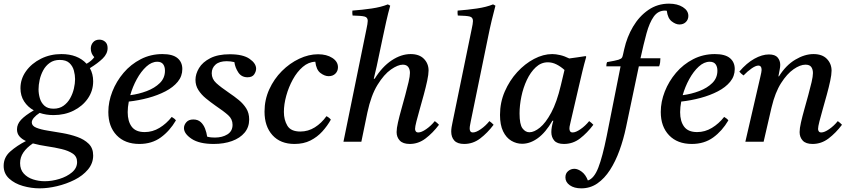

<svg xmlns="http://www.w3.org/2000/svg" viewBox="-49 -776 4646 1051"><path d="M168 255Q122 255 76.5 242Q31 229 1 201.5Q-29 174 -29 132Q-29 85 7.5 53Q44 21 93 -4Q71 -14 57.5 -29.5Q44 -45 44 -68Q44 -96 66 -120Q88 -144 136 -172Q103 -190 83 -221Q63 -252 63 -293Q63 -344 93.5 -386.5Q124 -429 175 -454.5Q226 -480 287 -480Q376 -480 425 -427Q453 -443 467 -463Q448 -483 448 -510Q448 -530 460.5 -544.5Q473 -559 495 -559Q513 -559 526.5 -547.5Q540 -536 540 -513Q540 -482 513.5 -456Q487 -430 443 -403Q461 -371 461 -331Q461 -279 432 -237Q403 -195 354 -170.5Q305 -146 244 -146Q203 -146 168 -158Q148 -145 136.5 -131.5Q125 -118 125 -106Q125 -87 149.5 -77Q174 -67 212 -61Q250 -55 293 -47.5Q336 -40 374 -26.5Q412 -13 436.5 11Q461 35 461 75Q461 118 432.5 152Q404 186 359 208.5Q314 231 263.5 243Q213 255 168 255ZM131 9Q97 32 79 58.5Q61 85 61 117Q61 152 81 174Q101 196 132 206Q163 216 196 216Q235 216 276 203.5Q317 191 345 167.5Q373 144 373 111Q373 81 349.5 65Q326 49 288.5 40Q251 31 209.5 25Q168 19 131 9ZM244 -181Q276 -181 298.5 -197Q321 -213 335 -238Q349 -263 355.5 -291Q362 -319 362 -343Q362 -365 355.5 -389.5Q349 -414 331 -431Q313 -448 278 -448Q246 -448 223.5 -432Q201 -416 187.5 -391Q174 -366 168 -338.5Q162 -311 162 -287Q162 -263 169 -238.5Q176 -214 194 -197.5Q212 -181 244 -181Z M949 -398Q949 -359 924 -328.5Q899 -298 856.5 -276Q814 -254 762 -240Q710 -226 656 -220Q650 -189 650 -162Q650 -112 672 -82.5Q694 -53 743 -53Q786 -53 824 -76Q862 -99 891 -136Q907 -127 914 -117Q880 -59 831 -23.5Q782 12 714 12Q635 12 589.5 -35.5Q544 -83 544 -163Q544 -219 566 -275Q588 -331 627.5 -377.5Q667 -424 721.5 -452Q776 -480 840 -480Q896 -480 922.5 -458Q949 -436 949 -398ZM664 -255Q711 -261 754.5 -277.5Q798 -294 826 -321.5Q854 -349 854 -389Q854 -411 844 -424.5Q834 -438 812 -438Q781 -438 752 -411.5Q723 -385 700 -343Q677 -301 664 -255Z M1121 12Q1042 12 1000 -16Q958 -44 958 -75Q958 -92 971 -107Q984 -122 1009 -122Q1034 -122 1049.5 -108Q1065 -94 1073.5 -72Q1082 -50 1085 -28Q1096 -25 1106.5 -24Q1117 -23 1127 -23Q1168 -23 1196 -40.5Q1224 -58 1224 -93Q1224 -124 1200 -145.5Q1176 -167 1130 -198Q1103 -217 1078 -237.5Q1053 -258 1037 -283Q1021 -308 1021 -339Q1021 -371 1040.5 -403.5Q1060 -436 1102 -457.5Q1144 -479 1209 -479Q1281 -479 1317 -454Q1353 -429 1353 -400Q1353 -385 1342.5 -369Q1332 -353 1306 -353Q1273 -353 1255.5 -379.5Q1238 -406 1234 -436Q1213 -441 1192 -441Q1152 -441 1131 -422.5Q1110 -404 1110 -375Q1110 -344 1134.5 -321.5Q1159 -299 1206 -267Q1233 -249 1258 -228.5Q1283 -208 1299 -182.5Q1315 -157 1315 -122Q1315 -80 1290 -50Q1265 -20 1221 -4Q1177 12 1121 12Z M1563 12Q1486 12 1442.5 -36Q1399 -84 1399 -165Q1399 -230 1425 -287Q1451 -344 1494 -387Q1537 -430 1589 -454.5Q1641 -479 1692 -479Q1739 -479 1770 -459Q1801 -439 1801 -408Q1801 -387 1787 -373Q1773 -359 1750 -359Q1728 -359 1705 -376.5Q1682 -394 1677 -438Q1640 -437 1608.5 -410Q1577 -383 1554 -341Q1531 -299 1518 -252Q1505 -205 1505 -163Q1505 -120 1524 -88Q1543 -56 1595 -56Q1638 -56 1674.5 -79Q1711 -102 1738 -140Q1754 -132 1762 -121Q1743 -87 1715.5 -56.5Q1688 -26 1650.5 -7Q1613 12 1563 12Z M1962 -160 1929 0H1831L1957 -617Q1960 -631 1962 -643Q1964 -655 1964 -662Q1964 -681 1946.5 -685.5Q1929 -690 1881 -691Q1880 -698 1879.5 -704.5Q1879 -711 1880 -718Q1934 -722 1985.5 -729.5Q2037 -737 2074 -752L2087 -745Q2075 -702 2065 -657.5Q2055 -613 2045 -565L2013 -413L1997 -345H2002Q2043 -411 2095 -445.5Q2147 -480 2199 -480Q2246 -480 2271.5 -454Q2297 -428 2297 -390Q2297 -369 2289.5 -334Q2282 -299 2271 -258.5Q2260 -218 2249 -179.5Q2238 -141 2230.5 -111.5Q2223 -82 2223 -70Q2223 -63 2227 -57Q2231 -51 2241 -51Q2258 -51 2284 -69Q2310 -87 2331 -113Q2344 -104 2354 -93Q2320 -48 2280.5 -18Q2241 12 2194 12Q2157 12 2139.5 -6.5Q2122 -25 2122 -53Q2122 -73 2129.5 -106Q2137 -139 2148 -178Q2159 -217 2169.5 -256Q2180 -295 2187.5 -327Q2195 -359 2195 -377Q2195 -397 2185.5 -409.5Q2176 -422 2156 -422Q2129 -422 2091 -395.5Q2053 -369 2017.5 -311.5Q1982 -254 1962 -160Z M2630 -113Q2643 -104 2653 -93Q2619 -48 2579.5 -18Q2540 12 2492 12Q2455 12 2438 -6.5Q2421 -25 2421 -56Q2421 -67 2423 -80Q2425 -93 2428 -106L2533 -617Q2536 -631 2538 -642.5Q2540 -654 2540 -661Q2540 -681 2522.5 -685.5Q2505 -690 2457 -691Q2456 -698 2455.5 -704.5Q2455 -711 2456 -718Q2510 -722 2561.5 -729.5Q2613 -737 2650 -752L2663 -745Q2653 -708 2642.5 -664Q2632 -620 2621 -565L2528 -112Q2527 -105 2524.5 -93.5Q2522 -82 2522 -72Q2522 -63 2526 -57Q2530 -51 2540 -51Q2557 -51 2583 -69Q2609 -87 2630 -113Z M2809 11Q2778 11 2750 -5.5Q2722 -22 2705 -57Q2688 -92 2688 -147Q2688 -215 2714 -275Q2740 -335 2782 -381Q2824 -427 2874.5 -453.5Q2925 -480 2974 -480Q2993 -480 3017 -474.5Q3041 -469 3067 -456Q3088 -459 3110.5 -462Q3133 -465 3157 -469L3160 -465Q3148 -423 3139 -385.5Q3130 -348 3121 -309L3075 -111Q3074 -104 3071 -93Q3068 -82 3068 -72Q3068 -63 3072 -57Q3076 -51 3086 -51Q3103 -51 3129 -69Q3155 -87 3176 -113Q3189 -104 3199 -93Q3165 -48 3126 -18Q3087 12 3038 12Q3001 12 2985 -6.5Q2969 -25 2969 -53Q2969 -80 2980 -115H2975Q2938 -51 2895.5 -20Q2853 11 2809 11ZM3041 -393Q3020 -412 2997 -423.5Q2974 -435 2950 -435Q2913 -435 2884 -408Q2855 -381 2835 -338.5Q2815 -296 2805 -247.5Q2795 -199 2795 -155Q2795 -95 2811 -73.5Q2827 -52 2849 -52Q2875 -52 2906.5 -77.5Q2938 -103 2968.5 -159.5Q2999 -216 3021 -309Z M3559 -413H3448L3378 -80Q3364 -13 3342 47.5Q3320 108 3290 154.5Q3260 201 3221 228Q3182 255 3133 255Q3094 255 3070 238Q3046 221 3046 195Q3046 173 3061 160.5Q3076 148 3095 148Q3114 148 3135.5 164Q3157 180 3169 212Q3203 201 3226 142Q3249 83 3272 -31L3348 -413H3270Q3270 -428 3274 -436Q3321 -444 3336.5 -449Q3352 -454 3356 -461Q3359 -466 3361.5 -478Q3364 -490 3368 -507Q3383 -574 3416.5 -630.5Q3450 -687 3500 -721.5Q3550 -756 3613 -756Q3659 -756 3689 -737Q3719 -718 3719 -689Q3719 -669 3705.5 -655.5Q3692 -642 3670 -642Q3650 -642 3628 -659Q3606 -676 3601 -717Q3598 -718 3591 -718Q3553 -718 3529.5 -685Q3506 -652 3490 -593.5Q3474 -535 3457 -457H3566Q3566 -446 3564.5 -434.5Q3563 -423 3559 -413Z M3973 -398Q3973 -359 3948 -328.5Q3923 -298 3880.5 -276Q3838 -254 3786 -240Q3734 -226 3680 -220Q3674 -189 3674 -162Q3674 -112 3696 -82.5Q3718 -53 3767 -53Q3810 -53 3848 -76Q3886 -99 3915 -136Q3931 -127 3938 -117Q3904 -59 3855 -23.5Q3806 12 3738 12Q3659 12 3613.5 -35.5Q3568 -83 3568 -163Q3568 -219 3590 -275Q3612 -331 3651.5 -377.5Q3691 -424 3745.5 -452Q3800 -480 3864 -480Q3920 -480 3946.5 -458Q3973 -436 3973 -398ZM3688 -255Q3735 -261 3778.5 -277.5Q3822 -294 3850 -321.5Q3878 -349 3878 -389Q3878 -411 3868 -424.5Q3858 -438 3836 -438Q3805 -438 3776 -411.5Q3747 -385 3724 -343Q3701 -301 3688 -255Z M4173 -182 4131 0H4031L4113 -355Q4120 -384 4120 -393Q4120 -417 4102 -417Q4088 -417 4065.5 -401.5Q4043 -386 4021 -363Q4014 -368 4008.5 -373Q4003 -378 3998 -384Q4038 -431 4080.5 -454.5Q4123 -478 4160 -478Q4194 -478 4208 -461Q4222 -444 4222 -421Q4222 -409 4218.5 -392.5Q4215 -376 4212 -358H4215Q4253 -419 4304.5 -449.5Q4356 -480 4404 -480Q4452 -480 4477.5 -453.5Q4503 -427 4503 -389Q4503 -368 4495.5 -333Q4488 -298 4477 -258Q4466 -218 4455 -179.5Q4444 -141 4436.5 -111.5Q4429 -82 4429 -70Q4429 -63 4433 -57Q4437 -51 4447 -51Q4464 -51 4490 -69Q4516 -87 4537 -113Q4550 -104 4560 -93Q4526 -48 4486.5 -18Q4447 12 4399 12Q4362 12 4345 -6.5Q4328 -25 4328 -53Q4328 -73 4335.5 -106Q4343 -139 4354 -178Q4365 -217 4375.5 -255.5Q4386 -294 4393.5 -326Q4401 -358 4401 -376Q4401 -396 4392 -409Q4383 -422 4360 -422Q4331 -422 4295 -397Q4259 -372 4226.5 -321Q4194 -270 4175 -190Z"/></svg>

Font: Tiro Kannada
Style: Italic
Weight: 400
Italic angle: -11°
Designer: Kannada: John Hudson & Fiona Ross, assisted by Kaja Sojewska. Latin: John Hudson with Paul Hanslow, assisted by Kaja Soj
Foundry: Tiro Typeworks Ltd.
Version: Version 1.52